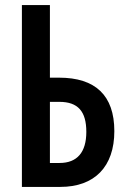

<svg xmlns="http://www.w3.org/2000/svg" viewBox="-20 -734 501 754"><path d="M66 0H217C351 0 429 -79 429 -219C429 -360 354 -429 212 -429H176V-714H66ZM176 -94V-334H213C286 -334 319 -297 319 -216C319 -136 283 -94 214 -94Z"/></svg>

Font: Noto Sans Display Condensed Medium
Style: Regular
Weight: 500
Width: 3
Designer: Monotype Design Team
Foundry: Monotype Imaging Inc.
Version: Version 1.900